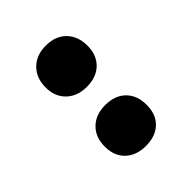

<svg xmlns="http://www.w3.org/2000/svg" viewBox="-19 -744 402 402"><g transform="rotate(45 182.0 -543.0)"><path d="M155 -543Q155 -515 138.5 -498Q122 -481 95 -481Q67 -481 50 -498Q33 -515 33 -543Q33 -572 50 -588.5Q67 -605 95 -605Q122 -605 138.5 -588.5Q155 -572 155 -543ZM330 -543Q330 -515 314 -498Q298 -481 270 -481Q242 -481 225.5 -498Q209 -515 209 -543Q209 -572 225.5 -588.5Q242 -605 270 -605Q298 -605 314 -588.5Q330 -572 330 -543Z"/></g></svg>

Font: Yrsa
Style: Bold
Weight: 700
Version: Version 2.004